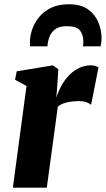

<svg xmlns="http://www.w3.org/2000/svg" viewBox="-20 -860 486 880"><path d="M39 0 101.5 -466 49 -494.5 56.5 -533 222 -560.5 247.5 -543 241.5 -452 238 -412Q247 -440.5 261.5 -467.2Q276 -494 296.5 -515Q317 -536 342.2 -548.2Q367.5 -560.5 397 -560.5Q410.5 -560.5 419.2 -557Q428 -553.5 431.5 -551L397.5 -379.5Q394.5 -383.5 379.8 -390Q365 -396.5 342 -396.5Q327 -396.5 312.8 -395Q298.5 -393.5 286 -390.5Q273.5 -387.5 263 -382.8Q252.5 -378 245 -371L194.5 0ZM117.5 -647.5Q117.5 -652 117.2 -656Q117 -660 117 -665Q117 -693 127 -723.5Q137 -754 158.5 -780.8Q180 -807.5 213.8 -824Q247.5 -840.5 295.5 -840.5Q351 -840.5 383.8 -816.8Q416.5 -793 431 -757.2Q445.5 -721.5 445.5 -684.5Q445.5 -674 444 -664.5Q442.5 -655 441 -647.5H360Q361 -653 361.5 -658.2Q362 -663.5 362 -669.5Q361.5 -701.5 346.2 -720.8Q331 -740 285.5 -740Q251 -740 232.2 -725.5Q213.5 -711 206 -689.5Q198.5 -668 197.5 -647.5Z"/></svg>

Font: Merriweather 36pt Black
Style: Italic
Weight: 900
Italic angle: -7.8°
Version: Version 2.101